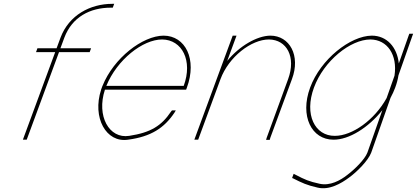

<svg xmlns="http://www.w3.org/2000/svg" viewBox="-20 -739 2176 1002"><path d="M565.9 -719H575.9L568.5 -699H558.5C449.5 -699 356.5 -650 316 -543L295.3 -487H445.3H455.3L448 -467H438H288L123.1 -20L119.4 -10H99.4L103.1 -20L268 -467H178H168L175.3 -487H185.3H275.3L296 -543C340.1 -660 450.9 -719 565.9 -719Z M535 -291H938.8C987.1 -422 930.7 -532 826.1 -533C724.8 -533 590.7 -427.2 535 -291ZM507.7 -271H507.4L511.1 -281L514.8 -291H515C573.3 -436.3 724 -552 833.4 -553C947.4 -553 1010.1 -430 955.1 -281L951.4 -271H941.4H527.6C482.5 -134.1 549.3 -13.4 654.2 -30C766.8 -47 823.1 -83 872 -156L877.6 -163H897.6L889.8 -150C836.7 -71 768.1 -26 648.5 -10C534 7.6 460.2 -124.9 507.7 -271Z M1165.7 -420.9C1228.3 -498.1 1320.8 -552.3 1390.9 -553C1491.3 -553 1549.9 -449 1503.6 -326L1390.7 -20L1387.7 -9H1368.7L1371.4 -19L1483.6 -326C1526.3 -442 1476.5 -532 1383.6 -533C1291.1 -533 1173.5 -442 1130.7 -326L1127 -316L1017.9 -20L1014.2 -10H994.2L997.9 -20L1107 -316L1110.7 -326L1190.7 -543L1194.4 -553H1214.4L1210.7 -543Z M1598.5 -282C1653.1 -430 1808.1 -552 1920.4 -553C1998.2 -553 2052.4 -493.4 2061.3 -407.9L2112.4 -553L2116.1 -563H2136.1L2132.4 -553L2059.5 -345.9C2056.3 -325.3 2050.7 -303.9 2042.5 -282C2035.8 -263.7 2027.5 -245.8 2018.1 -228.5C1984.5 -133.3 1951 -38.2 1917.5 57C1902 99 1841.9 159 1801.2 188C1761.1 218 1698.1 255 1637.3 240C1580.1 227 1557.8 216 1509.7 192L1504.4 190L1512.5 168L1524.3 174C1570.4 198 1592.2 208 1648.1 220C1702.3 232 1755.6 203 1792.3 174C1829.7 146 1884.2 93 1897.5 57L1975.5 -164.3C1903.2 -73.1 1801.2 -9.3 1720.2 -10C1606.2 -10 1543.5 -133 1598.5 -282ZM1618.5 -282C1566.5 -141 1623.2 -29 1727.6 -30C1818.2 -30 1934.6 -112.7 1997.7 -227.3L2038.8 -343.9C2055.3 -453.1 2001.3 -532.2 1913.1 -533C1809.1 -533 1670.1 -422 1618.5 -282Z"/></svg>

Font: Nordica Plus
Style: NordicaClassicUltLtCondObl
Weight: 300
Version: Version 1.01